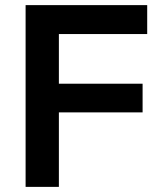

<svg xmlns="http://www.w3.org/2000/svg" viewBox="-20 -730 640 750"><path d="M80 0V-710H555V-597H210V-403H537V-291H210V0Z"/></svg>

Font: Geist SemBd
Style: Regular
Weight: 400
Designer: Basement.studio, Andrés Briganti, Mateo Zaragoza
Foundry: Basement.studio, Vercel, Andrés Briganti, Guido Ferreyra, Mateo Zaragoza
Version: Version 1.401